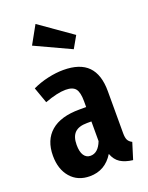

<svg xmlns="http://www.w3.org/2000/svg" viewBox="-155 -896 762 990"><g transform="rotate(-20 226.5 -401.0)"><path d="M428 -76 400 14Q358 9 332 -7.5Q306 -24 293 -59Q247 16 163 16Q97 16 58 -29Q19 -74 19 -148Q19 -234 72.5 -280Q126 -326 229 -326H266V-358Q266 -407 250.5 -426.5Q235 -446 196 -446Q151 -446 81 -420L50 -507Q90 -526 135 -536Q180 -546 220 -546Q311 -546 355 -501Q399 -456 399 -365V-134Q399 -109 405.5 -96.5Q412 -84 428 -76ZM266 -139V-247H242Q196 -247 174.5 -225.5Q153 -204 153 -159Q153 -121 166 -101.5Q179 -82 202 -82Q244 -82 266 -139ZM345 -693 308 -628 112 -719 167 -818Z"/></g></svg>

Font: Fira Sans Compressed SemiBold
Style: Regular
Weight: 600
Width: 1
Designer: bBox Type GmbH & Carrois Corporate GbR & Edenspiekermann AG
Foundry: bBox Type GmbH & Carrois Corporate GbR & Edenspiekermann AG
Version: Version 4.301